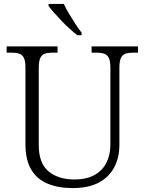

<svg xmlns="http://www.w3.org/2000/svg" viewBox="-20 -951 740 981"><path d="M352 10Q278 10 223.5 -12.5Q169 -35 139.5 -84.5Q110 -134 110 -215V-605Q110 -639 102 -655Q94 -671 78.5 -676.5Q63 -682 40 -682H14V-714H274V-682H248Q224 -682 208.5 -676.5Q193 -671 185.5 -654Q178 -637 178 -603V-210Q178 -117 228 -75.5Q278 -34 360 -34Q423 -34 464 -57.5Q505 -81 524.5 -121Q544 -161 544 -212V-605Q544 -639 536 -655Q528 -671 512.5 -676.5Q497 -682 474 -682H448V-714H685V-682H660Q636 -682 620.5 -676.5Q605 -671 597.5 -654Q590 -637 590 -603V-210Q590 -145 563 -95Q536 -45 483.5 -17.5Q431 10 352 10ZM375 -771Q357 -785 335.5 -804.5Q314 -824 293 -846Q272 -868 254.5 -888Q237 -908 228 -921V-931H306Q316 -909 332 -882Q348 -855 365 -829Q382 -803 397 -784V-771Z"/></svg>

Font: Noto Serif Armenian Light
Style: Regular
Weight: 300
Version: Version 2.007